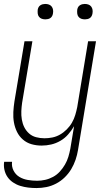

<svg xmlns="http://www.w3.org/2000/svg" viewBox="-25 -729 545 972"><path d="M160 223Q138 223 117.5 220.5Q97 218 77.5 212Q58 206 41 194.5Q24 183 13 167Q2 151 -2.5 131Q-7 111 -4 90H36Q33 114 43.5 134.5Q54 155 73 166.5Q92 178 115.5 182Q139 186 163 186Q183 186 203.5 181.5Q224 177 243.5 166.5Q263 156 278 139.5Q293 123 304 104Q315 85 321 65Q327 45 331 24L350 -90Q337 -68 320 -48.5Q303 -29 280.5 -16Q258 -3 234 2.5Q210 8 186 8Q159 8 134.5 1Q110 -6 91 -22.5Q72 -39 61 -61.5Q50 -84 45.5 -109.5Q41 -135 42.5 -162Q44 -189 48 -215L99 -520H139L87 -209Q84 -188 83 -166.5Q82 -145 85.5 -124Q89 -103 98 -85Q107 -67 122 -53.5Q137 -40 157.5 -34.5Q178 -29 200 -29Q220 -29 240 -33Q260 -37 278.5 -47.5Q297 -58 313 -74Q329 -90 339.5 -108.5Q350 -127 356 -147Q362 -167 366 -187L421 -520H461L370 30Q366 55 357.5 80Q349 105 335.5 127.5Q322 150 302.5 169Q283 188 259 200.5Q235 213 210 218Q185 223 160 223ZM405 -631Q395 -631 386.5 -634Q378 -637 372.5 -644Q367 -651 366 -660.5Q365 -670 366 -680Q367 -686 370 -692Q373 -698 379 -702Q385 -706 391.5 -707.5Q398 -709 404 -709Q414 -709 422.5 -706Q431 -703 436.5 -696Q442 -689 443.5 -679.5Q445 -670 443 -660Q442 -654 439 -648Q436 -642 430.5 -638Q425 -634 418 -632.5Q411 -631 405 -631ZM205 -631Q195 -631 186.5 -634Q178 -637 172.5 -644Q167 -651 166 -660.5Q165 -670 166 -680Q167 -686 170 -692Q173 -698 179 -702Q185 -706 191.5 -707.5Q198 -709 204 -709Q214 -709 222.5 -706Q231 -703 236.5 -696Q242 -689 243.5 -679.5Q245 -670 243 -660Q242 -654 239 -648Q236 -642 230.5 -638Q225 -634 218 -632.5Q211 -631 205 -631Z"/></svg>

Font: Iosevka Term Curly Extralight
Style: Italic
Weight: 200
Italic angle: -9°
Designer: Belleve Invis
Foundry: Belleve Invis
Version: Version 32.3.0